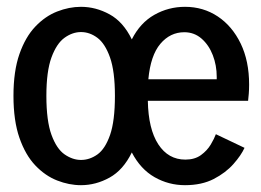

<svg xmlns="http://www.w3.org/2000/svg" viewBox="-20 -532 765 563"><path d="M217.5 11Q182.5 11 147.5 -2.8Q112.5 -16.5 83.5 -47Q54.5 -77.5 37 -127.8Q19.5 -178 19.5 -251Q19.5 -323.5 37 -373.5Q54.5 -423.5 83.5 -454Q112.5 -484.5 147.5 -498.2Q182.5 -512 217.5 -512Q261 -512 301.2 -490Q341.5 -468 366.5 -416.5Q391 -465 432.5 -488.5Q474 -512 522.5 -512Q576 -512 618.5 -483.8Q661 -455.5 685.8 -404.2Q710.5 -353 710.5 -284Q710.5 -269.5 709.5 -257.2Q708.5 -245 707.5 -236.5H413.5Q415 -153.5 444.2 -108.8Q473.5 -64 523.5 -64Q551 -64 569.2 -77.2Q587.5 -90.5 598 -108.2Q608.5 -126 613 -138.5L697 -98.5Q687 -76.5 664.5 -51Q642 -25.5 606.8 -7.2Q571.5 11 522.5 11Q474.5 11 433.2 -12.5Q392 -36 366.5 -85Q341.5 -33.5 301.2 -11.2Q261 11 217.5 11ZM217.5 -63Q243 -63 265.8 -79.2Q288.5 -95.5 302.8 -136.5Q317 -177.5 317 -251Q317 -323 302.5 -363.8Q288 -404.5 265.5 -421.2Q243 -438 217.5 -438Q192.5 -438 169.2 -421.2Q146 -404.5 131 -363.8Q116 -323 116 -251Q116 -177.5 131 -136.5Q146 -95.5 169.5 -79.2Q193 -63 217.5 -63ZM415 -299.5H615.5V-306.5Q615.5 -340.5 604 -370.2Q592.5 -400 571 -418.8Q549.5 -437.5 520.5 -437.5Q479 -437.5 450.2 -403.5Q421.5 -369.5 415 -299.5Z"/></svg>

Font: Trispace SemiCondensed
Style: Regular
Weight: 400
Width: 4
Designer: Tyler Finck
Foundry: Etcetera Type Company
Version: Version 1.210; ttfautohint (v1.8.3)